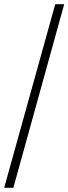

<svg xmlns="http://www.w3.org/2000/svg" viewBox="-20 -780 328 921"><path d="M0 121 245 -760H288L44 121Z"/></svg>

Font: Noto Serif Kannada Light
Style: Regular
Weight: 300
Version: Version 2.003